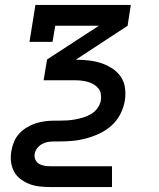

<svg xmlns="http://www.w3.org/2000/svg" viewBox="-20 -550 640 775"><path d="M182 205Q160 205 138.5 202.5Q117 200 98 192.5Q79 185 62.5 172.5Q46 160 36.5 142Q27 124 24.5 102.5Q22 81 26 59Q29 41 36.5 22.5Q44 4 57.5 -10.5Q71 -25 88 -35.5Q105 -46 123.5 -52Q142 -58 161 -60.5Q180 -63 199 -63H219Q236 -63 252 -64Q268 -65 284 -68Q300 -71 316.5 -76Q333 -81 348 -90Q363 -99 373.5 -113.5Q384 -128 387 -144Q387 -144 387 -144Q387 -144 387 -144Q389 -157 387 -170.5Q385 -184 377 -193.5Q369 -203 358 -209.5Q347 -216 334.5 -219.5Q322 -223 309 -224.5Q296 -226 282 -226H156L170 -310L379 -446H203L192 -381H99L123 -530H508L495 -446L286 -309Q312 -309 338 -306Q364 -303 387.5 -295.5Q411 -288 432 -274.5Q453 -261 467 -241Q481 -221 484.5 -195.5Q488 -170 484 -144H435H484Q484 -144 484 -144Q484 -144 484 -144Q479 -116 466 -90Q453 -64 431 -44Q409 -24 382.5 -11.5Q356 1 328.5 8.5Q301 16 274 18.5Q247 21 219 21H199Q186 21 173.5 23Q161 25 149.5 31.5Q138 38 130 48.5Q122 59 120 71Q118 83 122.5 94Q127 105 137 111Q147 117 158.5 119Q170 121 182 121H432V205Z"/></svg>

Font: Iosevka Slab Medium Extended
Style: Italic
Weight: 500
Width: 7
Italic angle: -9°
Monospace: yes
Designer: Belleve Invis
Foundry: Belleve Invis
Version: Version 11.1.0; ttfautohint (v1.8.3)